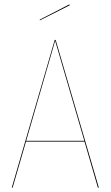

<svg xmlns="http://www.w3.org/2000/svg" viewBox="-20 -864 509 884"><path d="M301.3 -839.8 164.1 -770.5 162.6 -773.4 299.3 -843.8ZM430.7 0 369.1 -211.9H99.6L38.1 0H34.2L231.9 -680.2H236.3L435.1 0ZM100.6 -215.8H368.2L233.9 -676.3Z"/></svg>

Font: Fira Sans Compressed Four
Style: Regular
Weight: 100
Width: 1
Designer: Carrois Corporate & Edenspiekermann AG
Foundry: Carrois Corporate GbR & Edenspiekermann AG
Version: Version 4.203;PS 004.203;hotconv 1.0.88;makeotf.lib2.5.64775